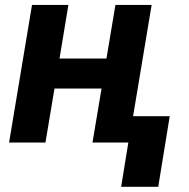

<svg xmlns="http://www.w3.org/2000/svg" viewBox="-20 -565 751 761"><path d="M251.1 -545.5H106.9L16 0H160.2L196 -214.1H382.5L346.6 0H488.6L460.2 175.4H607.2L652.7 -104.4H507.5L581 -545.5H437.5L402 -333.1H215.9Z"/></svg>

Font: Margiela Sans
Style: Bold Italic
Weight: 700
Italic angle: -9.39999°
Designer: Stefan Endress, Andreas Faust
Version: Version 1.100;FEAKit 1.0